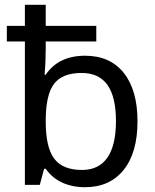

<svg xmlns="http://www.w3.org/2000/svg" viewBox="-20 -780 655 810"><path d="M338.9 -544.9C264.2 -544.9 209 -518.1 172.9 -464.8H168C171.4 -501.5 172.9 -538.6 172.9 -575.2V-605H386.2V-670.9H172.9V-759.8H85V-670.9H8.8V-605H85V0H147.9C149.9 -6.3 155.8 -28.8 166 -67.9H172.9C208.5 -16.6 266.6 9.8 338.9 9.8C408.2 9.8 462.4 -14.6 501.5 -63C540.5 -111.3 560.1 -179.7 560.1 -268.1C560.1 -355.5 541 -423.3 502.4 -472.2C463.9 -520.5 409.7 -544.9 338.9 -544.9ZM324.2 -472.2C422.4 -472.2 469.2 -404.3 469.2 -269C469.2 -135.7 422.4 -63 326.2 -63C272 -63 232.9 -78.6 209 -110.4C185.1 -141.6 172.9 -193.8 172.9 -267.1V-271C172.9 -343.8 184.6 -395.5 208 -426.3C231.4 -457 270 -472.2 324.2 -472.2Z"/></svg>

Font: Noto Reveo Sans
Style: Regular
Weight: 400
Designer: Monotype Design team
Foundry: Monotype Imaging Inc.
Version: Version 1.04